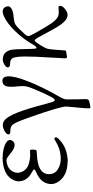

<svg xmlns="http://www.w3.org/2000/svg" viewBox="382 -938 755 1559"><g transform="rotate(-90 759.5 -158.5)"><path d="M324.2 -2.9Q367.2 -19.5 399.9 -48.8Q432.6 -78.1 420.9 -89.8Q416 -95.7 412.1 -95.2Q408.2 -94.7 394.5 -85.9Q334 -47.9 267.6 -43Q205.1 -39.1 164.1 -66.4Q122.1 -93.8 125 -144.5Q130.9 -230.5 285.2 -236.3Q313.5 -237.3 318.4 -240.7Q323.2 -244.1 324.2 -263.7Q324.2 -264.6 324.2 -267.6Q324.2 -287.1 322.3 -290Q320.3 -293 306.6 -292Q303.7 -292 302.7 -292Q266.6 -288.1 220.7 -298.8Q166 -311.5 145.5 -354.5Q126 -394.5 146.5 -432.6Q168.9 -473.6 223.6 -482.4Q241.2 -485.4 252.4 -480Q263.7 -474.6 293.9 -450.2Q330.1 -419.9 357.9 -417.5Q385.7 -415 398.9 -441.4Q412.1 -467.8 376 -489.3Q341.8 -508.8 283.2 -513.7Q222.7 -518.6 170.9 -502.9Q111.3 -484.4 84 -439.5Q57.6 -397.5 71.3 -353.5Q85.9 -305.7 138.7 -278.3Q164.1 -264.6 163.1 -257.8Q162.1 -251 134.8 -239.3Q62.5 -208 47.9 -147.5Q34.2 -91.8 77.1 -44.9Q122.1 5.9 205.1 11.7Q210.9 12.7 220.7 12.7L227.5 13.7Q239.3 15.6 272.9 9.8Q306.6 3.9 324.2 -2.9Z M668 198.2Q671.9 198.2 696.3 193.4Q698.2 192.4 699.2 192.4Q703.1 191.4 709 190.4Q728.5 185.5 731.9 176.3Q735.4 167 733.4 116.2Q732.4 98.6 732.4 88.9Q732.4 82 732.4 69.3Q730.5 6.8 733.4 -8.3Q736.3 -23.4 752.9 -52.7Q755.9 -57.6 757.8 -60.5Q837.9 -202.1 879.9 -311.5Q921.9 -418 918.9 -471.7Q916 -527.3 866.2 -513.7Q843.8 -507.8 837.4 -480Q831.1 -452.1 837.9 -389.6Q842.8 -344.7 835.9 -316.4Q829.1 -288.1 795.9 -212.9Q760.7 -134.8 747.1 -111.3Q730.5 -84 719.7 -93.8Q711.9 -102.5 699.2 -150.4Q656.2 -316.4 625 -394.5Q591.8 -478.5 558.6 -502Q526.4 -524.4 480.5 -502Q450.2 -486.3 447.8 -469.2Q445.3 -452.1 473.6 -452.1Q502 -452.1 514.6 -443.4Q530.3 -433.6 545.9 -400.4Q558.6 -373 585.9 -296.9Q677.7 -38.1 673.8 4.9Q655.3 188.5 660.2 194.3Q663.1 198.2 668 198.2Z M1490.2 -54.7Q1488.3 -60.5 1483.9 -61Q1479.5 -61.5 1454.1 -59.6H1452.1Q1419.9 -56.6 1400.4 -67.4Q1377.9 -79.1 1350.6 -117.2Q1327.1 -151.4 1280.3 -233.4Q1279.3 -234.4 1278.3 -236.3Q1248 -290 1246.1 -302.7Q1244.1 -315.4 1263.7 -336.9Q1265.6 -338.9 1266.6 -339.8Q1316.4 -395.5 1336.9 -408.7Q1357.4 -421.9 1397.5 -424.8Q1452.1 -428.7 1474.6 -446.8Q1497.1 -464.8 1481.4 -493.2Q1463.9 -528.3 1406.2 -503.9Q1352.5 -480.5 1288.1 -415Q1220.7 -346.7 1173.8 -262.7Q1160.2 -240.2 1152.3 -240.2Q1144.5 -240.2 1143.6 -253.9Q1141.6 -268.6 1140.6 -336.9Q1139.6 -413.1 1135.7 -438.5Q1131.8 -463.9 1118.2 -483.4Q1104.5 -504.9 1076.2 -511.2Q1047.9 -517.6 1023.4 -504.9Q991.2 -489.3 991.7 -471.7Q992.2 -454.1 1023.4 -454.1Q1055.7 -454.1 1067.4 -432.6Q1080.1 -408.2 1080.1 -333Q1081.1 -267.6 1070.3 -97.7Q1070.3 -96.7 1070.3 -93.8Q1065.4 -21.5 1065.4 -8.8Q1065.4 3.9 1072.3 7.8Q1075.2 8.8 1100.6 4.4Q1126 0 1128.9 -2.9L1131.8 -40Q1132.8 -60.5 1133.8 -71.3Q1133.8 -75.2 1134.8 -82Q1138.7 -136.7 1143.6 -152.8Q1148.4 -168.9 1173.8 -210Q1175.8 -212.9 1176.8 -213.9Q1200.2 -252.9 1210 -253.9Q1219.7 -254.9 1239.3 -217.8Q1308.6 -85 1341.3 -40Q1374 4.9 1405.3 11.7Q1433.6 17.6 1465.3 -7.3Q1497.1 -32.2 1490.2 -54.7Z"/></g></svg>

Font: Bpmf GenWan Min R
Style: R
Weight: 400
Foundry: But Ko
Version: Version 1.320